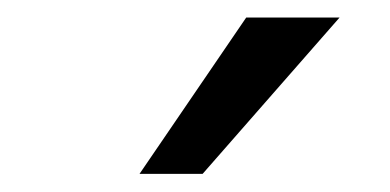

<svg xmlns="http://www.w3.org/2000/svg" viewBox="-20 -802 441 217"><path d="M137.7 -605.5 258.3 -782.2H363.8L209 -605.5Z"/></svg>

Font: Proza Libre
Style: Italic
Weight: 400
Designer: Jasper de Waard
Foundry: Jasper de Waard
Version: Version 1.000; ttfautohint (v1.4.1.8-43bc)